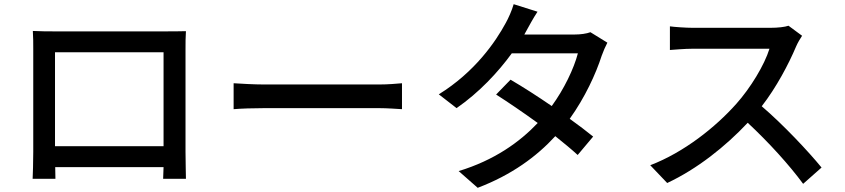

<svg xmlns="http://www.w3.org/2000/svg" viewBox="-20 -844 4040 918"><path d="M137 -696C139 -670 139 -635 139 -609C139 -562 139 -168 139 -118C139 -78 137 2 136 11H245L244 -45H762L760 11H869C869 3 867 -83 867 -118C867 -165 867 -556 867 -609C867 -637 867 -668 869 -695C836 -694 800 -694 777 -694C718 -694 295 -694 234 -694C209 -694 177 -694 137 -696ZM243 -145V-594H762V-145Z M1097 -446V-322C1131 -325 1191 -327 1246 -327C1339 -327 1708 -327 1790 -327C1834 -327 1880 -323 1902 -322V-446C1877 -444 1838 -440 1790 -440C1709 -440 1339 -440 1246 -440C1192 -440 1130 -444 1097 -446Z M2550 -788 2436 -824C2428 -795 2410 -755 2398 -734C2350 -645 2251 -500 2078 -393L2163 -327C2270 -401 2361 -498 2427 -589H2743C2724 -516 2677 -418 2618 -337C2551 -383 2481 -428 2421 -463L2352 -392C2410 -355 2482 -306 2551 -256C2465 -165 2344 -78 2173 -26L2264 54C2427 -8 2546 -96 2635 -193C2676 -160 2714 -129 2742 -103L2816 -191C2785 -216 2746 -246 2704 -276C2777 -378 2829 -491 2857 -578C2864 -598 2875 -623 2884 -640L2803 -690C2784 -683 2756 -679 2728 -679H2487L2498 -699C2509 -719 2530 -758 2550 -788Z M3815 -673 3750 -721C3733 -715 3700 -711 3663 -711C3623 -711 3337 -711 3292 -711C3261 -711 3203 -715 3183 -718V-605C3199 -606 3253 -611 3292 -611C3330 -611 3621 -611 3659 -611C3635 -533 3568 -423 3500 -347C3401 -236 3251 -116 3089 -54L3170 31C3313 -36 3448 -143 3555 -257C3654 -165 3754 -55 3820 35L3908 -43C3846 -119 3725 -248 3622 -336C3692 -426 3751 -538 3786 -621C3793 -638 3808 -663 3815 -673Z"/></svg>

Font: Noto Sans CJK SC Medium
Style: Regular
Weight: 500
Designer: Ryoko NISHIZUKA 西塚涼子 (kana, bopomofo & ideographs); Paul D. Hunt (Latin, Greek & Cyrillic); Sandoll Communications 산돌커뮤니
Foundry: Adobe
Version: Version 2.004;hotconv 1.0.118;makeotfexe 2.5.65603